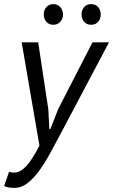

<svg xmlns="http://www.w3.org/2000/svg" viewBox="-40 -705 548 930"><path d="M194 -176 199 -80H204L242 -177L408 -500H488L252 -54Q226 -5 200.5 41.5Q175 88 148 124.5Q121 161 92 183Q63 205 32 205Q15 205 2.5 203Q-10 201 -20 196L4 127Q15 131 28 131Q57 131 86 101Q115 71 151 0L65 -500H145ZM172 -634Q172 -656 184.5 -670.5Q197 -685 218 -685Q239 -685 252 -670.5Q265 -656 265 -634Q265 -614 252 -599.5Q239 -585 218 -585Q197 -585 184.5 -599.5Q172 -614 172 -634ZM355 -635Q355 -656 367.5 -670.5Q380 -685 401 -685Q423 -685 435.5 -670.5Q448 -656 448 -635Q448 -614 435.5 -599.5Q423 -585 401 -585Q380 -585 367.5 -599.5Q355 -614 355 -635Z"/></svg>

Font: PT Sans
Style: Italic
Weight: 400
Italic angle: -12°
Designer: A.Korolkova, O.Umpeleva, V.Yefimov
Foundry: ParaType Ltd
Version: Version 2.003W OFL